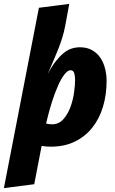

<svg xmlns="http://www.w3.org/2000/svg" viewBox="-43 -745 590 987"><path d="M202 -364Q223 -404 244 -430.5Q265 -457 285 -473Q305 -489 326 -495.5Q347 -502 368 -502Q405 -502 431.5 -486.5Q458 -471 474 -446.5Q490 -422 497.5 -391Q505 -360 505 -330Q505 -258 486.5 -196.5Q468 -135 431.5 -89Q395 -43 341.5 -17Q288 9 218 9Q205 9 193.5 8Q182 7 171 5L133 202L-23 222L157 -705L313 -725L292 -611Q286 -580 277.5 -552.5Q269 -525 258 -496.5Q247 -468 233 -436Q219 -404 202 -364ZM194 -110Q207 -106 225 -106Q259 -106 282 -131.5Q305 -157 318.5 -193Q332 -229 337.5 -268Q343 -307 343 -333Q343 -354 338.5 -369Q334 -384 320 -384Q305 -384 288 -362Q271 -340 255.5 -305Q240 -270 226 -227Q212 -184 202 -143Z"/></svg>

Font: Amaranth
Style: Bold Italic
Weight: 700
Italic angle: -12°
Designer: Gesine Todt
Foundry: Gesine Todt
Version: Version 1.001